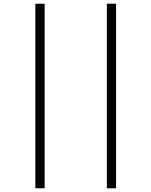

<svg xmlns="http://www.w3.org/2000/svg" viewBox="-20 -782 818 1037"><path d="M171 235H221V-762H171ZM557 235H607V-762H557Z"/></svg>

Font: Noto Sans UI Condensed Light
Style: Regular
Weight: 300
Width: 3
Designer: Monotype Design Team
Foundry: Monotype Imaging Inc.
Version: Version 1.901